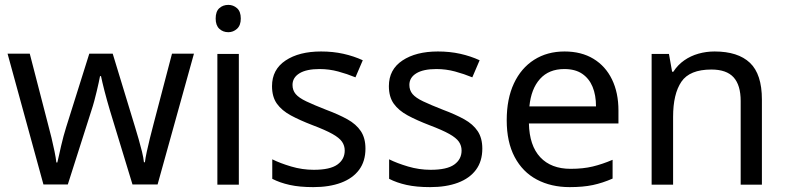

<svg xmlns="http://www.w3.org/2000/svg" viewBox="-20 -757 3224 787"><path d="M431 -303Q425 -324 419 -344.5Q413 -365 408.5 -383.5Q404 -402 400 -418Q396 -434 394 -445H390Q388 -434 384.5 -418Q381 -402 376.5 -383Q372 -364 366.5 -343.5Q361 -323 354 -302L258 -1H158L11 -537H102L176 -251Q184 -222 191 -192.5Q198 -163 203.5 -136.5Q209 -110 211 -91H215Q218 -103 222 -121Q226 -139 230.5 -159Q235 -179 240.5 -199Q246 -219 251 -235L346 -537H442L534 -235Q541 -212 548.5 -186Q556 -160 562 -135.5Q568 -111 570 -92H574Q576 -109 581.5 -134.5Q587 -160 594.5 -190.5Q602 -221 610 -251L685 -537H775L626 -1H523Z M959 -536V0H871V-536ZM916 -737Q936 -737 951.5 -723.5Q967 -710 967 -681Q967 -653 951.5 -639Q936 -625 916 -625Q894 -625 879 -639Q864 -653 864 -681Q864 -710 879 -723.5Q894 -737 916 -737Z M1478 -148Q1478 -96 1452 -61Q1426 -26 1378 -8Q1330 10 1264 10Q1208 10 1167.5 1Q1127 -8 1096 -24V-104Q1128 -88 1173.5 -74.5Q1219 -61 1266 -61Q1333 -61 1363 -82.5Q1393 -104 1393 -140Q1393 -160 1382 -176Q1371 -192 1342.5 -208Q1314 -224 1261 -244Q1209 -264 1172 -284Q1135 -304 1115 -332Q1095 -360 1095 -404Q1095 -472 1150.5 -509Q1206 -546 1296 -546Q1345 -546 1387.5 -536.5Q1430 -527 1467 -510L1437 -440Q1403 -454 1366 -464Q1329 -474 1290 -474Q1236 -474 1207.5 -456.5Q1179 -439 1179 -409Q1179 -387 1192 -371.5Q1205 -356 1235.5 -341.5Q1266 -327 1317 -307Q1368 -288 1404 -268Q1440 -248 1459 -219.5Q1478 -191 1478 -148Z M1957 -148Q1957 -96 1931 -61Q1905 -26 1857 -8Q1809 10 1743 10Q1687 10 1646.5 1Q1606 -8 1575 -24V-104Q1607 -88 1652.5 -74.5Q1698 -61 1745 -61Q1812 -61 1842 -82.5Q1872 -104 1872 -140Q1872 -160 1861 -176Q1850 -192 1821.5 -208Q1793 -224 1740 -244Q1688 -264 1651 -284Q1614 -304 1594 -332Q1574 -360 1574 -404Q1574 -472 1629.5 -509Q1685 -546 1775 -546Q1824 -546 1866.5 -536.5Q1909 -527 1946 -510L1916 -440Q1882 -454 1845 -464Q1808 -474 1769 -474Q1715 -474 1686.5 -456.5Q1658 -439 1658 -409Q1658 -387 1671 -371.5Q1684 -356 1714.5 -341.5Q1745 -327 1796 -307Q1847 -288 1883 -268Q1919 -248 1938 -219.5Q1957 -191 1957 -148Z M2294 -546Q2363 -546 2412.5 -516Q2462 -486 2488.5 -431.5Q2515 -377 2515 -304V-251H2148Q2150 -160 2194.5 -112.5Q2239 -65 2319 -65Q2370 -65 2409.5 -74.5Q2449 -84 2491 -102V-25Q2450 -7 2410 1.5Q2370 10 2315 10Q2239 10 2180.5 -21Q2122 -52 2089.5 -113.5Q2057 -175 2057 -264Q2057 -352 2086.5 -415Q2116 -478 2169.5 -512Q2223 -546 2294 -546ZM2293 -474Q2230 -474 2193.5 -433.5Q2157 -393 2150 -321H2423Q2423 -367 2409 -401Q2395 -435 2366.5 -454.5Q2338 -474 2293 -474Z M2909 -546Q3005 -546 3054 -499.5Q3103 -453 3103 -349V0H3016V-343Q3016 -408 2987 -440Q2958 -472 2896 -472Q2807 -472 2773 -422Q2739 -372 2739 -278V0H2651V-536H2722L2735 -463H2740Q2758 -491 2784.5 -509.5Q2811 -528 2843 -537Q2875 -546 2909 -546Z"/></svg>

Font: lkorean25
Style: Book
Weight: 400
Designer: Jelle Bosma - Monotype Design Team
Foundry: Monotype Imaging Inc.
Version: Version 2.003